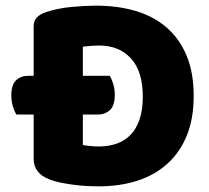

<svg xmlns="http://www.w3.org/2000/svg" viewBox="-20 -643 740 679"><path d="M38 -238Q31 -249 25.5 -267Q20 -285 20 -305Q20 -343 37 -359Q54 -375 80 -375H99V-549Q99 -570 110.5 -581.5Q122 -593 142 -600Q185 -614 233 -618.5Q281 -623 319 -623Q397 -623 460.5 -604Q524 -585 569.5 -545.5Q615 -506 640 -446Q665 -386 665 -304Q665 -224 641 -164.5Q617 -105 572.5 -64.5Q528 -24 466 -4Q404 16 329 16Q312 16 290 15Q268 14 244.5 11Q221 8 197.5 3.5Q174 -1 154 -9Q99 -30 99 -82V-238ZM273 -130Q284 -128 300 -126.5Q316 -125 330 -125Q364 -125 392.5 -135Q421 -145 441.5 -166Q462 -187 473.5 -220.5Q485 -254 485 -301Q485 -391 443 -436.5Q401 -482 331 -482Q317 -482 302.5 -481Q288 -480 273 -478V-375H368Q375 -364 380.5 -346Q386 -328 386 -308Q386 -270 369 -254Q352 -238 326 -238H273Z"/></svg>

Font: Baloo
Style: Regular
Weight: 400
Designer: Sarang Kulkarni and Ek Type
Foundry: Ek Type
Version: Version 1.100;PS 1.000;hotconv 1.0.88;makeotf.lib2.5.647800;